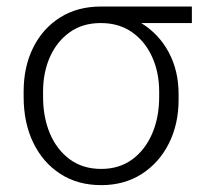

<svg xmlns="http://www.w3.org/2000/svg" viewBox="-20 -548 646 579"><path d="M285.2 10.3Q214.4 10.3 161.9 -23.7Q109.4 -57.6 80.3 -117.7Q51.3 -177.7 51.3 -255.9V-272Q51.3 -346.7 80.1 -404.5Q108.9 -462.4 161.4 -495.4Q213.9 -528.3 284.2 -528.3H558.6V-478.5H405.8Q459 -445.8 488.8 -390.4Q518.6 -335 518.6 -263.7V-247.6Q518.6 -173.8 489.3 -115.5Q460 -57.1 407.5 -23.4Q355 10.3 285.2 10.3ZM285.2 -38.6Q339.8 -38.6 378.9 -67.4Q418 -96.2 439 -145.3Q460 -194.3 460 -255.9V-272Q460 -329.6 438.7 -376.5Q417.5 -423.3 378.2 -450.9Q338.9 -478.5 283.7 -478.5Q229 -478.5 190.2 -450.7Q151.4 -422.9 130.6 -376.2Q109.9 -329.6 109.9 -272V-255.9Q109.9 -194.3 130.6 -145.3Q151.4 -96.2 190.7 -67.4Q230 -38.6 285.2 -38.6Z"/></svg>

Font: Roboto Slab Light
Style: Regular
Weight: 300
Designer: Google
Version: Version 2.000; ttfautohint (v1.8.1.43-b0c9)